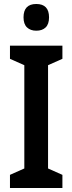

<svg xmlns="http://www.w3.org/2000/svg" viewBox="-20 -943 363 963"><path d="M293 0H30V-66L102 -98V-616L30 -648V-714H293V-648L221 -616V-98L293 -66ZM162 -923Q226 -923 226 -856Q226 -822 209 -805.5Q192 -789 162 -789Q133 -789 115.5 -805.5Q98 -822 98 -856Q98 -923 162 -923Z"/></svg>

Font: Noto Sans Kannada Condensed SemiBold
Style: Regular
Weight: 600
Width: 3
Designer: Jelle Bosma - Monotype Design Team
Foundry: Monotype Imaging Inc.
Version: Version 2.005; ttfautohint (v1.8.4.7-5d5b)